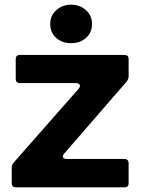

<svg xmlns="http://www.w3.org/2000/svg" viewBox="-20 -798 603 818"><path d="M48 0Q30 0 30 -18V-83Q30 -95 38 -105L316 -421Q321 -428 321 -432Q321 -437 316.5 -440.5Q312 -444 305 -444H65Q47 -444 47 -462V-546Q47 -564 65 -564H510Q528 -564 528 -546V-474Q528 -462 520 -451L253 -143Q248 -138 248 -131Q248 -121 263 -121H510Q518 -121 523 -116Q528 -111 528 -103V-18Q528 0 510 0ZM194 -696Q194 -732 220 -755Q246 -778 283 -778Q320 -778 346 -755Q372 -732 372 -696Q372 -659 346.5 -636.5Q321 -614 283 -614Q245 -614 219.5 -636.5Q194 -659 194 -696Z"/></svg>

Font: Open Sauce Two ExtraBold
Style: Regular
Weight: 800
Designer: Alfredo Marco Pradil
Foundry: Creative Sauce Fz LLC
Version: Version 1.477